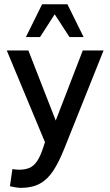

<svg xmlns="http://www.w3.org/2000/svg" viewBox="-20 -740 522 915"><path d="M82 155.3Q69.3 155.3 55.4 153.1Q41.5 150.9 27.3 147.5L39.1 65.9Q47.9 66.9 55.7 67.9Q63.5 68.8 70.3 68.8Q98.6 68.8 119.4 60.5Q140.1 52.2 156.5 28.3Q172.9 4.4 187.5 -41.5L194.3 -62.5L12.2 -499.5H115.2L245.6 -165.5L374.5 -499.5H473.6L287.6 -34.7Q261.7 30.8 234.6 72.5Q207.5 114.3 171.1 134.5Q134.8 154.8 82 155.3ZM103.5 -563.5 180.7 -719.7H301.3L378.4 -563.5H311L240.7 -671.9L170.9 -563.5Z"/></svg>

Font: Pontano Sans SemiBold
Style: Regular
Weight: 600
Designer: Vernon Adams
Foundry: Vernon Adams
Version: Version 2.001